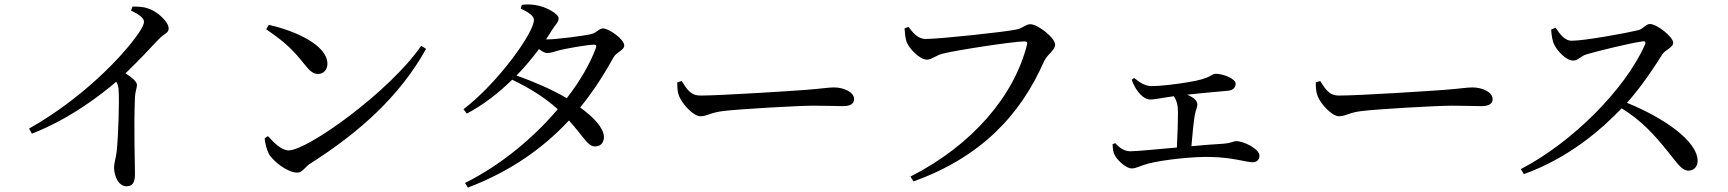

<svg xmlns="http://www.w3.org/2000/svg" viewBox="-20 -802 7850 872"><path d="M575 -754C615 -735 634 -719 634 -703C634 -693 626 -675 608 -649C536 -545 353 -354 112 -218L125 -195C300 -263 443 -375 508 -431C516 -417 519 -404 519 -387C522 -343 518 -192 510 -114C506 -82 498 -61 498 -42C498 -4 517 44 555 44C581 44 593 28 593 -11C593 -68 587 -218 593 -361C594 -387 602 -402 602 -416C602 -432 579 -450 550 -469C613 -530 663 -583 699 -622C727 -652 746 -651 746 -673C746 -702 697 -749 654 -763C630 -772 606 -772 582 -772Z M1201 -689 1189 -669C1280 -607 1314 -571 1362 -511C1387 -479 1403 -466 1424 -466C1449 -466 1467 -485 1467 -512C1467 -597 1322 -662 1201 -689ZM1893 -594C1750 -386 1377 -119 1291 -119C1258 -119 1225 -153 1197 -184L1182 -174C1183 -154 1192 -120 1202 -101C1223 -68 1286 -18 1330 -18C1354 -18 1366 -45 1389 -59C1611 -200 1796 -365 1915 -580Z M2092 29 2105 50C2296 -23 2444 -126 2564 -255C2634 -177 2650 -136 2683 -137C2708 -137 2723 -154 2723 -181C2721 -223 2674 -271 2615 -314C2672 -384 2721 -459 2766 -541C2779 -565 2815 -574 2815 -595C2815 -625 2744 -673 2719 -673C2700 -673 2691 -653 2664 -647C2637 -640 2508 -623 2464 -623H2460L2488 -667C2503 -692 2517 -700 2517 -719C2517 -739 2460 -772 2412 -779C2387 -783 2368 -782 2350 -780L2345 -763C2379 -747 2405 -730 2405 -712C2405 -652 2239 -423 2085 -306L2100 -286C2174 -325 2244 -379 2306 -440C2384 -403 2453 -360 2513 -306C2403 -176 2256 -53 2092 29ZM2326 -459C2363 -497 2397 -538 2428 -579C2442 -568 2456 -561 2465 -561C2481 -561 2500 -568 2521 -574C2554 -582 2643 -598 2675 -599C2686 -600 2691 -596 2686 -583C2659 -511 2614 -433 2554 -356C2489 -395 2402 -432 2326 -459Z M3076 -434 3056 -428C3056 -407 3056 -386 3064 -366C3079 -328 3130 -274 3161 -274C3193 -274 3205 -291 3267 -298C3342 -307 3607 -322 3673 -322C3737 -322 3772 -320 3808 -320C3844 -320 3859 -332 3859 -352C3859 -384 3812 -405 3767 -405C3742 -405 3709 -399 3642 -394C3592 -390 3255 -368 3161 -368C3116 -368 3099 -398 3076 -434Z M4184 -625C4148 -625 4125 -655 4106 -680L4088 -673C4090 -646 4092 -630 4097 -613C4107 -584 4156 -531 4190 -531C4211 -531 4234 -552 4260 -558C4317 -573 4582 -614 4633 -614C4642 -614 4648 -611 4644 -598C4586 -368 4398 -144 4115 0L4129 22C4433 -88 4613 -276 4722 -524C4737 -556 4772 -574 4772 -599C4772 -630 4694 -692 4659 -692C4639 -692 4626 -674 4596 -668C4547 -657 4247 -625 4184 -625Z M5033 -147C5034 -124 5036 -111 5042 -99C5051 -78 5093 -37 5120 -37C5140 -37 5161 -50 5195 -59C5265 -77 5405 -92 5483 -89C5577 -87 5643 -65 5669 -65C5688 -65 5700 -77 5700 -95C5700 -125 5630 -161 5594 -161C5583 -161 5573 -152 5533 -149C5494 -147 5444 -143 5391 -138C5395 -190 5401 -246 5406 -278C5409 -297 5418 -314 5418 -328C5418 -346 5398 -361 5372 -372C5452 -381 5530 -387 5558 -390C5583 -392 5592 -407 5592 -422C5592 -444 5536 -467 5500 -467C5481 -467 5484 -446 5378 -429C5312 -418 5248 -411 5211 -411C5181 -411 5156 -427 5131 -448L5120 -440C5126 -421 5137 -401 5149 -385C5164 -366 5184 -350 5204 -350C5225 -350 5260 -358 5311 -365C5324 -346 5330 -325 5330 -292C5330 -254 5328 -184 5325 -132C5232 -124 5143 -115 5114 -115C5085 -115 5064 -131 5045 -152Z M5976 -434 5956 -428C5956 -407 5956 -386 5964 -366C5979 -328 6030 -274 6061 -274C6093 -274 6105 -291 6167 -298C6242 -307 6507 -322 6573 -322C6637 -322 6672 -320 6708 -320C6744 -320 6759 -332 6759 -352C6759 -384 6712 -405 6667 -405C6642 -405 6609 -399 6542 -394C6492 -390 6155 -368 6061 -368C6016 -368 5999 -398 5976 -434Z M7025 -668C7026 -641 7031 -618 7037 -603C7049 -575 7091 -527 7124 -527C7150 -527 7156 -547 7188 -556C7241 -571 7377 -605 7439 -614C7450 -616 7456 -613 7451 -599C7361 -397 7122 -156 6887 -34L6901 -11C7107 -86 7252 -213 7345 -310C7436 -254 7492 -191 7553 -116C7600 -58 7618 -27 7649 -27C7676 -27 7690 -49 7690 -71C7690 -163 7532 -269 7369 -335C7440 -414 7498 -505 7531 -557C7544 -576 7579 -586 7579 -608C7579 -634 7506 -693 7473 -693C7456 -693 7443 -671 7421 -665C7368 -652 7177 -617 7118 -617C7084 -617 7063 -651 7045 -676Z"/></svg>

Font: Noto Serif CJK SC Medium
Style: Regular
Weight: 500
Designer: Ryoko NISHIZUKA 西塚涼子 (kana & ideographs); Frank Grießhammer (Latin, Greek & Cyrillic); Wenlong ZHANG 张文龙 (bopomofo); San
Foundry: Adobe
Version: Version 2.001;hotconv 1.1.0;makeotfexe 2.6.0